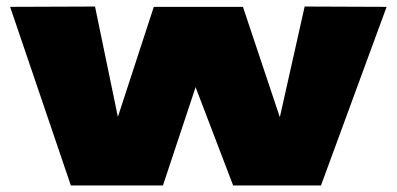

<svg xmlns="http://www.w3.org/2000/svg" viewBox="-20 -568 1215 588"><path d="M197 0 11 -547 271 -548 341 -210 451 -547H724L837 -209L913 -548L1164 -547L963 0H694L579 -301L479 0Z"/></svg>

Font: Georama ExtraExtended ExtraBold
Style: Regular
Weight: 800
Width: 8
Designer: Jean-Baptiste Levee
Foundry: Production Type
Version: Version 1.000